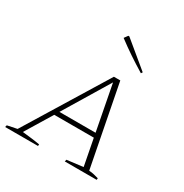

<svg xmlns="http://www.w3.org/2000/svg" viewBox="-191 -877 972 1012"><g transform="rotate(30 295.0 -370.5)"><path d="M478 -22Q494 -21 509 -17.5Q524 -14 537 -10L536 0H342L345 -12L443 -24L412 -185H171L73 -24Q99 -21 125.5 -18Q152 -15 180 -10L179 0H-21L-18 -12L41 -24L343 -516H382ZM187 -212H407L354 -488ZM457 -603Q411 -631 368.5 -659.5Q326 -688 285 -719L301 -741H307L463 -612Z"/></g></svg>

Font: Piazzolla SC Thin
Style: Italic
Weight: 100
Italic angle: -11.3°
Designer: Juan Pablo del Peral
Foundry: Huerta Tipografica
Version: Version 1.330